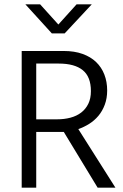

<svg xmlns="http://www.w3.org/2000/svg" viewBox="-20 -865 568 885"><path d="M80 -630H274Q323 -630 360.5 -616.5Q398 -603 423 -579Q448 -555 461 -521.5Q474 -488 474 -448Q474 -412 463 -382.5Q452 -353 433.5 -331Q415 -309 391 -294Q367 -279 341 -270L512 0H430L274 -257H147V0H80ZM147 -315H243Q276 -315 304.5 -322.5Q333 -330 354 -346Q375 -362 387 -386.5Q399 -411 399 -445Q399 -511 361.5 -541.5Q324 -572 251 -572H147ZM97 -845H165L249 -752L333 -845H403L278 -711H219Z"/></svg>

Font: Mukta Mahee Light
Style: Regular
Weight: 300
Designer: Shuchita Grover, Noopur Datye, Girish Dalvi, Yashodeep Gholap
Foundry: Ek Type
Version: Version 2.538;PS 1.000;hotconv 16.6.51;makeotf.lib2.5.65220;